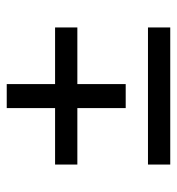

<svg xmlns="http://www.w3.org/2000/svg" viewBox="1 -587 514 556"><g transform="rotate(-90 258.0 -309.0)"><path d="M456.5 -73H59.5V-137.5H456.5ZM292.5 -546.5V-202H223V-546.5ZM456.5 -342H59.5V-406.5H456.5Z"/></g></svg>

Font: Anek Kannada Medium
Style: Regular
Weight: 400
Version: Version 1.003